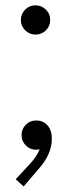

<svg xmlns="http://www.w3.org/2000/svg" viewBox="-20 -542 270 705"><path d="M56.6 -468.8Q56.6 -490.7 72.3 -506.6Q87.9 -522.5 109.4 -522.5Q132.3 -522.5 148.4 -506.8Q164.6 -491.2 164.1 -468.8Q164.6 -446.3 148.7 -430.7Q132.8 -415 110.4 -415Q88.4 -415 72.5 -430.7Q56.6 -446.3 56.6 -468.8ZM37.6 116.2 88.4 61.5Q116.7 30.8 125.5 5.9Q120.1 7.8 112.8 7.8Q90.3 7.8 74.7 -8.1Q59.1 -23.9 59.1 -45.9Q59.1 -67.9 74.5 -83.7Q89.8 -99.6 112.8 -99.6Q138.2 -99.6 154.3 -81.8Q170.4 -64 170.4 -32.2Q170.4 25.4 118.7 82L66.9 142.6Z"/></svg>

Font: Reddit Sans Fudge Light
Style: Regular
Weight: 300
Designer: Stephen Hutchings
Foundry: Reddit
Version: Version 1.013